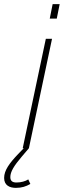

<svg xmlns="http://www.w3.org/2000/svg" viewBox="-81 -718 309 930"><path d="M160 -628H194L208 -698H174ZM29 0H34L7 28C-35 72 -61 107 -61 144C-61 180 -34 192 -4 192C25 192 45 185 66 173L56 151C42 160 21 166 -1 166C-19 166 -31 160 -31 140C-31 114 -14 86 25 40L59 0L171 -530H141Z"/></svg>

Font: Geist Thin
Style: Italic
Weight: 100
Italic angle: -12°
Designer: Basement.studio, Andrés Briganti, Mateo Zaragoza
Foundry: Basement.studio, Vercel, Andrés Briganti, Guido Ferreyra, Mateo Zaragoza
Version: Version 1.500